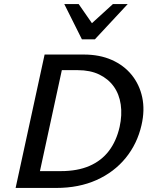

<svg xmlns="http://www.w3.org/2000/svg" viewBox="-20 -927 751 947"><path d="M57 0 200 -658H393Q471 -658 531 -631.5Q591 -605 629.5 -557.5Q668 -510 681.5 -447Q695 -384 678 -310Q657 -218 600 -148Q543 -78 456 -39Q369 0 257 0ZM177 -83H280Q362 -83 421 -108.5Q480 -134 517 -182.5Q554 -231 570 -301Q583 -360 575.5 -411.5Q568 -463 541 -500.5Q514 -538 469.5 -559.5Q425 -581 363 -581H285ZM384 -733 413 -794 537 -907H610L448 -733ZM384 -733 297 -907H368L445 -796L448 -733Z"/></svg>

Font: Ysabeau SemiBold
Style: Italic
Weight: 600
Italic angle: -12°
Designer: Christian Thalmann (Catharsis Fonts)
Version: Version 2.002